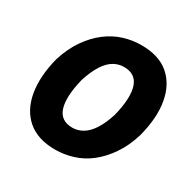

<svg xmlns="http://www.w3.org/2000/svg" viewBox="-161 -874 1041 1044"><g transform="rotate(30 359.5 -352.5)"><path d="M314 11Q204 11 140 -44Q76 -99 59 -196Q42 -293 74 -418Q99 -497 138 -553Q177 -609 225 -645.5Q273 -682 327 -699Q381 -716 438 -716Q548 -716 611.5 -661.5Q675 -607 692 -511Q709 -415 676 -289Q652 -210 612.5 -153Q573 -96 526 -59.5Q479 -23 424 -6Q369 11 314 11ZM335 -139Q369 -139 399.5 -157Q430 -175 455.5 -214Q481 -253 501 -316Q531 -437 510 -501.5Q489 -566 415 -566Q381 -566 351 -548.5Q321 -531 296 -492.5Q271 -454 250 -390Q220 -269 240.5 -204Q261 -139 335 -139Z"/></g></svg>

Font: Nunito Sans 7pt Condensed Black
Style: Italic
Weight: 900
Width: 3
Italic angle: -9°
Designer: Vernon Adams
Foundry: Vernon Adams
Version: Version 3.101;gftools[0.9.27]